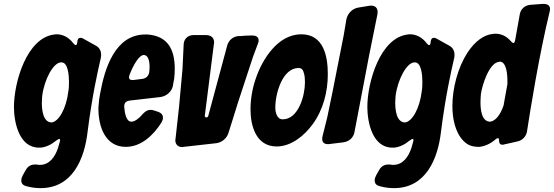

<svg xmlns="http://www.w3.org/2000/svg" viewBox="-20 -751 2859 991"><path d="M500 -450C501 -456 502 -462 502 -468C502 -481 498 -502 477 -514L409 -552C404 -555 400 -556 396 -556C386 -556 380 -549 379 -535C378 -524 376 -518 371 -518C368 -518 364 -521 359 -527C334 -560 303 -574 272 -574C269 -574 265 -574 261 -573C118 -557 52 -326 52 -199C52 -119 79 11 181 11H191C218 8 244 -4 271 -26C278 -31 283 -34 286 -34C289 -34 290 -32 290 -28C290 -25 289 -22 288 -17L279 14C264 58 236 100 186 100C183 100 179 100 175 99C170 98 166 98 162 98C140 98 124 107 114 125L98 153C93 162 90 171 90 179C90 186 89 203 116 210C141 217 165 220 190 220C354 220 416 69 432 -70C455 -253 485 -386 500 -450ZM247 -119C201 -119 196 -187 196 -220C196 -231 197 -244 198 -257C209 -342 255 -426 293 -429H298C331 -429 336 -362 336 -330C336 -321 336 -296 333 -281C322 -189 283 -124 247 -119Z M813 -118C818 -127 821 -135 821 -142C821 -149 821 -165 796 -174L771 -182C766 -183 762 -184 758 -184C746 -184 732 -181 709 -154C696 -139 675 -123 658 -123C631 -123 624 -167 621 -200C621 -220 630 -229 650 -232L807 -250C839 -254 865 -277 872 -306C875 -321 876 -333 879 -345C881 -362 882 -379 882 -396C882 -493 848 -566 740 -573H730C573 -573 520 -396 497 -269C493 -249 490 -228 489 -208C488 -201 488 -195 488 -189C488 -100 522 7 629 7C708 7 770 -51 813 -118ZM750 -377C747 -360 735 -347 716 -344L668 -338C657 -338 646 -338 646 -352C646 -355 647 -359 648 -363C671 -424 701 -467 721 -467H722C753 -467 755 -411 750 -377Z M1214 -565C1185 -564 1161 -545 1153 -517L1055 -153C1054 -148 1050 -145 1045 -145C1040 -145 1037 -148 1037 -153L1084 -524C1085 -527 1085 -530 1085 -533C1085 -553 1073 -570 1042 -570H979C950 -570 929 -550 928 -522L922 -395L904 -198L886 -35C885 -32 885 -29 885 -26C885 -6 899 8 919 8C922 8 925 8 928 7L1097 -12C1125 -16 1150 -36 1159 -64L1210 -227L1286 -458L1311 -525C1314 -531 1315 -537 1315 -542C1315 -563 1298 -568 1280 -568L1249 -567L1223 -565Z M1535 -574C1414 -574 1333 -445 1299 -342C1282 -293 1273 -238 1273 -186C1273 -99 1303 5 1408 5C1484 5 1552 -52 1594 -110C1648 -184 1672 -277 1672 -368C1672 -460 1651 -574 1535 -574ZM1439 -135C1409 -135 1401 -172 1401 -196C1401 -267 1437 -400 1521 -400C1540 -400 1545 -387 1549 -372C1553 -361 1554 -338 1554 -325C1554 -257 1520 -135 1439 -135Z M1830 -712C1799 -707 1775 -683 1768 -652L1754 -569L1697 -280L1669 -145L1645 -49C1644 -44 1643 -39 1643 -34C1643 -18 1652 -7 1672 -7C1676 -7 1680 -7 1684 -8L1749 -16C1781 -19 1805 -40 1810 -71L1885 -464L1928 -677C1929 -682 1929 -686 1929 -690C1929 -709 1917 -722 1896 -722C1893 -722 1889 -722 1885 -721Z M2324 -450C2325 -456 2326 -462 2326 -468C2326 -481 2322 -502 2301 -514L2233 -552C2228 -555 2224 -556 2220 -556C2210 -556 2204 -549 2203 -535C2202 -524 2200 -518 2195 -518C2192 -518 2188 -521 2183 -527C2158 -560 2127 -574 2096 -574C2093 -574 2089 -574 2085 -573C1942 -557 1876 -326 1876 -199C1876 -119 1903 11 2005 11H2015C2042 8 2068 -4 2095 -26C2102 -31 2107 -34 2110 -34C2113 -34 2114 -32 2114 -28C2114 -25 2113 -22 2112 -17L2103 14C2088 58 2060 100 2010 100C2007 100 2003 100 1999 99C1994 98 1990 98 1986 98C1964 98 1948 107 1938 125L1922 153C1917 162 1914 171 1914 179C1914 186 1913 203 1940 210C1965 217 1989 220 2014 220C2178 220 2240 69 2256 -70C2279 -253 2309 -386 2324 -450ZM2071 -119C2025 -119 2020 -187 2020 -220C2020 -231 2021 -244 2022 -257C2033 -342 2079 -426 2117 -429H2122C2155 -429 2160 -362 2160 -330C2160 -321 2160 -296 2157 -281C2146 -189 2107 -124 2071 -119Z M2817 -691C2818 -696 2819 -700 2819 -704C2819 -726 2802 -731 2783 -731L2716 -726C2689 -723 2668 -705 2663 -678L2639 -544C2637 -534 2634 -529 2630 -529C2627 -529 2623 -532 2618 -537C2595 -564 2568 -577 2537 -577C2533 -577 2529 -577 2525 -576C2478 -572 2431 -538 2392 -478C2343 -402 2315 -295 2315 -204C2315 -142 2328 -68 2373 -23C2397 1 2421 7 2454 7C2482 4 2510 -8 2537 -31C2542 -36 2547 -38 2550 -38C2554 -38 2556 -34 2556 -25C2556 -13 2560 -4 2574 -4C2576 -4 2578 -4 2580 -5L2651 -21C2676 -26 2696 -47 2700 -72C2716 -176 2761 -460 2817 -691ZM2579 -206C2562 -157 2537 -126 2510 -123C2464 -123 2460 -190 2460 -223C2460 -236 2461 -250 2462 -264C2467 -306 2504 -429 2557 -432C2558 -433 2558 -433 2559 -433C2594 -433 2599 -368 2599 -334V-317Z"/></svg>

Font: Bangerz
Style: Bold
Weight: 700
Designer: vernon adams
Foundry: Vernon Adams
Version: Version 2.10;December 28, 2023;FontCreator 13.0.0.2683 64-bi